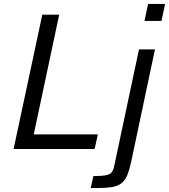

<svg xmlns="http://www.w3.org/2000/svg" viewBox="-20 -763 865 983"><path d="M49.6 0 196.6 -688H283.1L152.8 -74.8H481.1L464.4 0ZM719.7 -655.9 738.2 -743H825.3L806.8 -655.9ZM444.5 200 458 138.5Q502 138.5 523.5 133.9Q544.9 129.4 553 117.4Q561.2 105.4 565.6 83.1L691.6 -510H773.4L651.5 65.5Q643.3 104.4 633.2 129.7Q623 155 608.5 169.3Q594 183.6 572.1 190.2Q550.2 196.9 519.1 198.5Q487.9 200 444.5 200Z"/></svg>

Font: Saira Thin
Style: Italic
Weight: 100
Italic angle: -12°
Designer: Hector Gatti with collaboration of the Omnibus-Type team
Foundry: Omnibus-Type
Version: Version 1.101